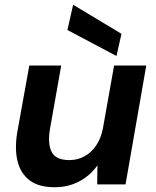

<svg xmlns="http://www.w3.org/2000/svg" viewBox="-20 -774 656 806"><path d="M209 12Q143 12 105 -16.5Q67 -45 54 -96Q41 -147 52 -216L103 -499H237L189 -228Q180 -168 197.5 -135Q215 -102 271 -102Q305 -102 334 -117.5Q363 -133 383.5 -163Q404 -193 412 -235L459 -499H594L507 0H388L389 -80Q360 -38 313.5 -13Q267 12 209 12ZM469 -539 263 -648 287 -754 490 -632Z"/></svg>

Font: DM Sans 20pt
Style: Bold Italic
Weight: 700
Italic angle: -10°
Version: Version 4.004;gftools[0.9.30]